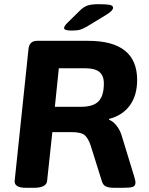

<svg xmlns="http://www.w3.org/2000/svg" viewBox="-20 -895 711 917"><path d="M106 2Q75 2 62 -6.5Q49 -15 50 -31L116 -660Q120 -700 157 -700H401Q635 -700 635 -513Q635 -440 600.5 -392Q566 -344 501 -327V-323Q518 -317 534.5 -297.5Q551 -278 560 -251L620 -55Q623 -45 625 -36.5Q627 -28 627 -23Q627 -7 614 -2.5Q601 2 566 2H525Q503 2 488 -3.5Q473 -9 467 -28L413 -200Q402 -233 385.5 -248.5Q369 -264 321 -264H230L205 -31Q202 2 141 2ZM242 -385H368Q425 -385 450.5 -411Q476 -437 476 -496Q476 -534 454.5 -551.5Q433 -569 387 -569H261ZM323 -749Q286 -749 286 -761Q286 -770 301 -785L362 -845Q379 -862 398 -868.5Q417 -875 451 -875Q486 -875 503 -872Q520 -869 520 -858Q520 -844 487 -824L395 -768Q378 -758 363.5 -753.5Q349 -749 323 -749Z"/></svg>

Font: Asap Semi Expanded Semi Expanded Regular
Style: Bold Italic
Weight: 700
Width: 6
Italic angle: -6°
Designer: Pablo Cosgaya
Foundry: Omnibus-Type
Version: Version 3.001; ttfautohint (v1.8.4.7-5d5b)